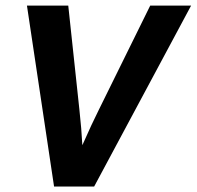

<svg xmlns="http://www.w3.org/2000/svg" viewBox="-20 -679 716 699"><path d="M322.8 0H176.8L78.1 -658.7H228.5L269 -280.3Q276.9 -208.5 279.8 -150.4Q315.4 -231 340.3 -280.3L526.9 -658.7H675.8Z"/></svg>

Font: Cousine
Style: Bold Italic
Weight: 700
Italic angle: -12°
Monospace: yes
Designer: Steve Matteson
Foundry: Ascender Corporation
Version: Version 1.20